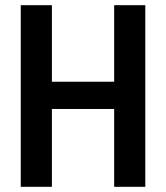

<svg xmlns="http://www.w3.org/2000/svg" viewBox="-20 -720 640 740"><path d="M60 0V-700H180V-405H420V-700H540V0H420V-300H180V0Z"/></svg>

Font: Red Hat Mono SemiBold
Style: Regular
Weight: 600
Monospace: yes
Designer: Pentagram, MCKL
Foundry: Pentagram, MCKL
Version: Version 1.023